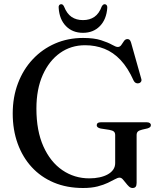

<svg xmlns="http://www.w3.org/2000/svg" viewBox="-20 -900 783 936"><path d="M646 -8.5Q646 5 641 10.8Q636 16.5 626.5 16.5Q616.5 16.5 608.5 9Q600.5 1.5 593 -8.5Q585.5 -18.5 578.2 -26.2Q571 -34 563 -34Q554 -34 540.2 -26.2Q526.5 -18.5 506 -8.8Q485.5 1 455.8 8.8Q426 16.5 385 16.5Q305.5 16.5 242.2 -10.2Q179 -37 134.5 -85.5Q90 -134 66 -200.5Q42 -267 42 -346.5Q42 -427 67.8 -494.5Q93.5 -562 139.8 -611.2Q186 -660.5 248.5 -687.8Q311 -715 385 -715Q438.5 -715 472.5 -704Q506.5 -693 525.8 -682Q545 -671 554 -671Q565 -671 571.5 -680.8Q578 -690.5 584.5 -700Q591 -709.5 601.5 -709.5Q607.5 -709.5 611.8 -705.8Q616 -702 619 -692L668.5 -516.5Q671.5 -508 667.5 -501.8Q663.5 -495.5 655.5 -494Q648 -492.5 641.8 -495.8Q635.5 -499 631.5 -507Q603.5 -569.5 568 -607.2Q532.5 -645 489 -662.2Q445.5 -679.5 394.5 -679.5Q326 -679.5 272.8 -641.8Q219.5 -604 188.5 -534.8Q157.5 -465.5 157.5 -370.5Q157.5 -262.5 191.5 -186.5Q225.5 -110.5 284 -70.5Q342.5 -30.5 415.5 -30.5Q442.5 -30.5 465.5 -35.5Q488.5 -40.5 505.5 -50Q522.5 -59.5 532 -73.2Q541.5 -87 541.5 -105V-241.5Q541.5 -252.5 535.5 -258.2Q529.5 -264 513 -267L470.5 -273.5Q461.5 -275.5 456.5 -279.5Q451.5 -283.5 451.5 -289.5Q451.5 -296.5 456.8 -300.2Q462 -304 473 -304H694.5Q705 -304 710.2 -300.2Q715.5 -296.5 715.5 -290Q715.5 -284 711.8 -280.5Q708 -277 699 -274L673 -268Q658.5 -264.5 652.2 -258.8Q646 -253 646 -241.5ZM384.5 -802Q417.5 -802 440.2 -817.8Q463 -833.5 476 -868.5Q479.5 -874.5 483 -877Q486.5 -879.5 490 -879.5Q496.5 -879.5 500 -874.8Q503.5 -870 503 -862Q499 -805.5 467 -772.8Q435 -740 384.5 -740Q333.5 -740 301.5 -772.8Q269.5 -805.5 266 -862Q265 -870 268.5 -874.8Q272 -879.5 278 -879.5Q282.5 -879.5 285.8 -877Q289 -874.5 292 -868.5Q306 -833 329 -817.5Q352 -802 384.5 -802Z"/></svg>

Font: Fraunces 48pt
Style: Regular
Weight: 400
Version: Version 1.000;[b76b70a41]